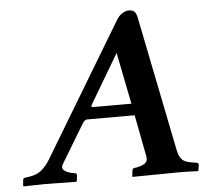

<svg xmlns="http://www.w3.org/2000/svg" viewBox="-49 -710 817 763"><g transform="rotate(-5 359.5 -328.0)"><path d="M315.9 -288.1H470.2L429.2 -494.1L314 -299.8Q307.1 -288.1 315.9 -288.1ZM632.8 -90.8Q635.7 -77.6 638.2 -70.6Q640.6 -63.5 646.7 -54.9Q652.8 -46.4 663.8 -41.5Q674.8 -36.6 691.9 -34.2L706.1 -32.2Q715.8 -31.2 715.8 -22.9L711.9 0L710 2Q672.9 0 633.8 0L450.2 2L448.2 0L451.2 -22.9Q452.6 -31.7 458 -32.2L469.2 -34.2Q490.7 -38.1 502.9 -46.9Q514.6 -56.2 511.2 -73.2L479 -241.2H290Q279.8 -241.2 271 -227.1L178.2 -73.2Q168.9 -58.1 179.9 -48.1Q190.9 -38.1 211.9 -34.2L223.1 -32.2Q230 -31.7 230 -22.9L227.1 0L225.1 2Q137.2 0 101.1 0L15.1 2L13.2 0L15.1 -22.9Q15.6 -31.2 24.9 -32.2L39.1 -34.2Q70.8 -38.6 89.8 -54.7Q108.9 -70.8 123.5 -94.7L443.8 -627Q453.6 -642.6 467.3 -650.4Q481 -658.2 491.2 -658.2Q507.3 -658.2 514.4 -650.9Q521.5 -643.6 524.9 -627Z"/></g></svg>

Font: Linux Libertine G
Style: Bold Italic
Weight: 700
Italic angle: -11.5°
Designer: Philipp H. Poll
Foundry: Philipp H. Poll
Version: Version 4.1.0